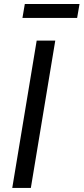

<svg xmlns="http://www.w3.org/2000/svg" viewBox="-20 -928 413 948"><path d="M252.9 -727.5 132.3 0H40.5L161.1 -727.5ZM372.6 -908.2 360.8 -839.4H90.8L102.5 -908.2Z"/></svg>

Font: Inter 17pt
Style: Italic
Weight: 400
Italic angle: -9.3988°
Version: Version 4.001;git-66647c0bb